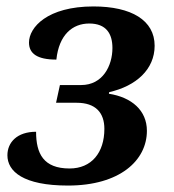

<svg xmlns="http://www.w3.org/2000/svg" viewBox="-20 -566 540 596"><path d="M191 10C352 10 436 -68 436 -160C436 -223 389 -264 318 -275L319 -280C403 -299 460 -351 460 -424C460 -503 388 -546 270 -546C127 -546 70 -481 70 -434C70 -400 95 -381 155 -381C163 -458 205 -493 257 -493C310 -493 329 -461 329 -417C329 -362 299 -302 232 -302H166L154 -247H218C277 -247 304 -216 304 -166C304 -92 264 -43 196 -43C115 -43 92 -89 92 -157C33 -157 3 -124 3 -84C3 -34 52 10 191 10Z"/></svg>

Font: Noto Serif SemiBold
Style: Italic
Weight: 600
Italic angle: -12°
Designer: Monotype Design Team
Foundry: Monotype Imaging Inc.
Version: Version 2.014